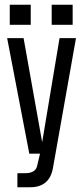

<svg xmlns="http://www.w3.org/2000/svg" viewBox="-20 -645 349 806"><path d="M107 141H53V82H86Q129 82 136 51L148 0H103L10 -485H79L157 -48L230 -485H299L202 62Q187 141 107 141ZM197 -541V-625H285V-541ZM21 -541V-625H109V-541Z"/></svg>

Font: Teko Light
Style: Regular
Weight: 300
Designer: Manushi Parikh, Jonny Pinhorn
Foundry: Indian Type Foundry
Version: Version 1.105;PS 1.0;hotconv 1.0.78;makeotf.lib2.5.61930; tt